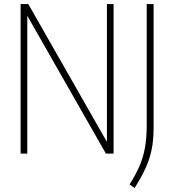

<svg xmlns="http://www.w3.org/2000/svg" viewBox="-20 -760 862 950"><path d="M82 0V-740H120L509 -58V-740H542V0H504L115 -682V0ZM646 170 621 153Q651 105.5 669.8 62.5Q688.5 19.5 697.2 -29.2Q706 -78 706 -143V-740H740V-128Q740 -66.5 730 -18.5Q720 29.5 699.2 74.2Q678.5 119 646 170Z"/></svg>

Font: Encode Sans Cnd Th
Style: Regular
Weight: 100
Width: 3
Designer: Multiple Designers
Foundry: Impallari Type
Version: Version 3.002; ttfautohint (v1.8.3) -l 8 -r 50 -G 200 -x 14 